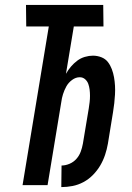

<svg xmlns="http://www.w3.org/2000/svg" viewBox="-20 -755 540 783"><path d="M230 8 231 -80Q247 -80 263.5 -87Q280 -94 291.5 -107Q303 -120 309 -136Q315 -152 318 -169L342 -313Q344 -326 345.5 -338.5Q347 -351 347 -364Q347 -377 345.5 -389.5Q344 -402 340 -413Q336 -424 327 -432Q318 -440 305 -440Q289 -440 274 -429Q259 -418 250.5 -402.5Q242 -387 237 -371Q232 -355 230 -339L174 0H72L179 -647H87L86 -735H401L402 -647H281L249 -454Q258 -470 269.5 -483.5Q281 -497 295 -507.5Q309 -518 326 -523Q343 -528 359 -528Q377 -528 393.5 -521.5Q410 -515 420 -502Q430 -489 436 -473Q442 -457 445 -440Q448 -423 449 -405.5Q450 -388 449 -370Q448 -352 446 -334Q444 -316 441 -298L420 -169Q416 -146 408.5 -123.5Q401 -101 389 -80.5Q377 -60 359.5 -42Q342 -24 320.5 -12.5Q299 -1 276 3.5Q253 8 230 8Z"/></svg>

Font: Iosevka SS18 Semibold
Style: Italic
Weight: 600
Italic angle: -9°
Monospace: yes
Designer: Belleve Invis
Foundry: Belleve Invis
Version: Version 25.1.1; ttfautohint (v1.8.4)